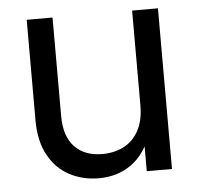

<svg xmlns="http://www.w3.org/2000/svg" viewBox="-44 -567 645 622"><g transform="rotate(-5 278.5 -256.0)"><path d="M253.4 9.3Q201.2 9.3 158.2 -13.4Q115.2 -36.1 90.1 -82Q64.9 -127.9 64.9 -196.3V-522.5H148.9V-202.1Q148.9 -136.2 181.4 -102.1Q213.9 -67.9 271.5 -67.9Q309.6 -67.9 340.3 -83.3Q371.1 -98.6 389.4 -131.6Q407.7 -164.6 407.7 -214.8V-522.5H491.7V0H409.7V-126.5H430.7Q405.3 -55.7 359.9 -23.2Q314.5 9.3 253.4 9.3Z"/></g></svg>

Font: Inter 28pt
Style: Regular
Weight: 400
Designer: Rasmus Andersson
Foundry: rsms
Version: Version 4.001;git-66647c0bb